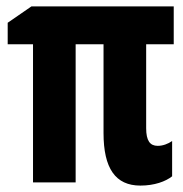

<svg xmlns="http://www.w3.org/2000/svg" viewBox="-20 -569 570 599"><path d="M418 10C462 10 497 -3 517 -19V-129C504 -120 488 -114 472 -114C448 -114 436 -130 436 -169V-431H522V-549H78L4 -498V-431H83V0H216V-431H303V-154C303 -44 340 10 418 10Z"/></svg>

Font: Noto Sans Mono Condensed ExtraBold
Style: Regular
Weight: 800
Width: 3
Designer: Monotype Design Team
Foundry: Monotype Imaging Inc.
Version: Version 2.014